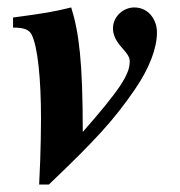

<svg xmlns="http://www.w3.org/2000/svg" viewBox="-20 -482 484 515"><path d="M15 -408C46 -408 58 -402 65 -389C81 -357 90 -272 90 -164C90 -160 90 -78 85 13H111C238 -108 286 -161 341 -241C381 -299 401 -353 401 -395C401 -430 378 -462 340 -462C310 -462 283 -437 283 -406C283 -389 290 -373 308 -353C323 -336 328 -328 328 -317C328 -282 301 -241 202 -128C202 -316 192 -395 171 -462C122 -450 97 -446 15 -435Z"/></svg>

Font: XITS
Style: Bold Italic
Weight: 700
Italic angle: -16.33°
Designer: MicroPress Inc., with final additions and corrections provided by Coen Hoffman, Elsevier (retired)
Version: Version 1.302